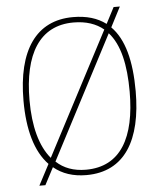

<svg xmlns="http://www.w3.org/2000/svg" viewBox="-55 -803 738 890"><g transform="rotate(-5 314.0 -357.5)"><path d="M143 -57 92 40H120L162 -40C202 -7 252 10 314 10C493 10 575 -131 575 -358C575 -499 548 -602 488 -662L536 -755H507L468 -680C428 -710 378 -725 315 -725C143 -725 53 -593 53 -359C53 -224 82 -120 143 -57ZM455 -655 156 -84C106 -143 81 -237 81 -358C81 -573 157 -700 315 -700C374 -700 420 -684 455 -655ZM314 -15C257 -15 211 -32 176 -65L474 -636C526 -578 547 -483 547 -358C547 -145 476 -15 314 -15Z"/></g></svg>

Font: Noto Serif Myanmar SemiCondensed Thin
Style: Regular
Weight: 100
Width: 4
Designer: Ben Mitchell and the Monotype Design Team
Foundry: Monotype Imaging Inc.
Version: Version 2.106